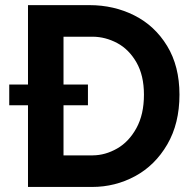

<svg xmlns="http://www.w3.org/2000/svg" viewBox="-20 -740 758 760"><path d="M90.8 -323.2H16.6V-405.3H90.8V-719.7H334Q430.7 -719.7 511.7 -679Q592.8 -638.2 641.6 -558.1Q690.4 -478 690.4 -365.2Q690.4 -251 642.1 -168.2Q593.8 -85.4 514.9 -42.7Q436 0 344.7 0H90.8ZM549.8 -365.2Q549.8 -441.4 520 -493.2Q490.2 -544.9 443.8 -569.6Q397.5 -594.2 347.7 -594.7H231.4V-405.3H328.1V-323.2H231.4V-125H347.7Q397 -125.5 443.6 -152.1Q490.2 -178.7 520 -232.9Q549.8 -287.1 549.8 -365.2Z"/></svg>

Font: Reddit Sans Strawberry
Style: Bold
Weight: 700
Designer: Stephen Hutchings
Foundry: Reddit
Version: Version 1.013